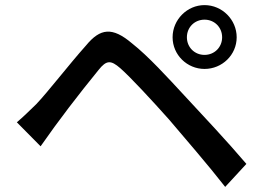

<svg xmlns="http://www.w3.org/2000/svg" viewBox="-20 -751 1040 752"><path d="M656 -605C656 -536 713 -481 781 -481C850 -481 907 -536 907 -605C907 -674 850 -731 781 -731C713 -731 656 -674 656 -605ZM712 -605C712 -644 742 -674 781 -674C820 -674 850 -644 850 -605C850 -566 820 -536 781 -536C742 -536 712 -566 712 -605ZM46 -272 139 -178C210 -280 287 -380 366 -477C397 -516 414 -516 451 -484C491 -449 576 -357 642 -283C703 -211 795 -105 862 -19L945 -109C873 -194 769 -305 702 -377C638 -446 561 -531 496 -582C420 -646 373 -641 317 -573C250 -498 167 -390 122 -343C93 -315 73 -295 46 -272Z"/></svg>

Font: Spoqa Han Sans Neo Medium
Style: Regular
Weight: 500
Designer: [Spoqa Han Sans Neo] Dong-huui Kim  Younghwa Kang  Yujin Lee  [Noto Sans] Ryoko NISHIZUKA  (kana & ideographs); Paul D. 
Foundry: Spoqa (http://www.spoqa-han-sans.com)
Version: Version 1.000